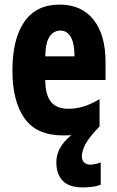

<svg xmlns="http://www.w3.org/2000/svg" viewBox="-20 -579 509 835"><path d="M336 101Q336 119 346.5 128Q357 137 372 137Q382 137 396.5 134Q411 131 418 127V224Q402 231 380.5 233.5Q359 236 340 236Q280 236 252.5 207Q225 178 225 127Q225 95 240.5 66Q256 37 290 9Q273 10 255 10Q139 10 86.5 -64.5Q34 -139 34 -272Q34 -410 86 -484.5Q138 -559 239 -559Q335 -559 387 -493Q439 -427 439 -310V-231H177Q177 -167 201.5 -136.5Q226 -106 276 -106Q312 -106 344 -116Q376 -126 413 -148V-29Q368 17 352 47.5Q336 78 336 101ZM243 -446Q214 -446 196 -420.5Q178 -395 177 -334H304Q304 -390 288 -418Q272 -446 243 -446Z"/></svg>

Font: Noto Sans Lao Looped ExtraCondensed ExtraBold
Style: Regular
Weight: 800
Width: 2
Designer: Mark Frömberg, Ben Mitchell
Foundry: The Fontpad Ltd
Version: Version 1.002; ttfautohint (v1.8.4.7-5d5b)